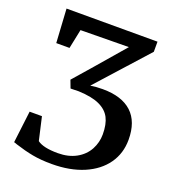

<svg xmlns="http://www.w3.org/2000/svg" viewBox="-137 -844 847 952"><g transform="rotate(20 287.0 -368.0)"><path d="M189 -418.5Q252 -489.7 406.2 -669.4L151.9 -666.5L130.9 -564.9H61L50.3 -743.2H530.3V-689.9L291.5 -424.3Q321.3 -429.2 356 -429.2Q457 -429.2 509.5 -380.6Q562 -332 562 -236.8Q562 -165 523.2 -110.1Q484.4 -55.2 412.6 -24.4Q340.3 6.3 244.1 6.3Q187 6.3 142.8 -2Q98.6 -10.3 48.8 -26.4Q37.1 -31.2 32.7 -31.7L53.2 -200.2H118.2L146 -78.6Q177.2 -54.7 254.4 -54.7Q310.1 -54.7 350.8 -77.1Q391.6 -99.6 412.6 -138.2Q432.6 -175.8 432.6 -218.3Q432.6 -271.5 415.5 -304.7Q398.4 -337.9 358.9 -356.4Q318.8 -375.5 247.6 -378.4Q225.1 -378.4 204.6 -377.4Z"/></g></svg>

Font: Merriweather
Style: Regular
Weight: 400
Designer: Eben Sorkin
Foundry: Eben Sorkin
Version: Version 1.584; ttfautohint (v1.8.1)